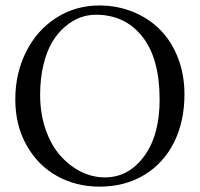

<svg xmlns="http://www.w3.org/2000/svg" viewBox="-20 -678 739 710"><path d="M334.5 -623.5Q304.7 -623.5 276.1 -613Q247.6 -602.5 220.5 -579.3Q193.4 -556.2 173.1 -522.5Q152.8 -488.8 140.6 -438.2Q128.4 -387.7 128.4 -327.1Q128.4 -257.3 148.9 -198.7Q169.4 -140.1 203.4 -102.1Q237.3 -64 279.8 -43Q322.3 -22 367.7 -22Q455.6 -22 512.9 -100.1Q570.3 -178.2 570.3 -309.6Q570.3 -461.9 506.3 -542.7Q442.4 -623.5 334.5 -623.5ZM662.1 -329.1Q662.1 -229.5 623.8 -152.1Q585.4 -74.7 513.7 -31.2Q441.9 12.2 348.1 12.2Q261.7 12.2 191.2 -26.9Q120.6 -65.9 78.6 -140.1Q36.6 -214.4 36.6 -310.1Q36.6 -407.2 76.7 -486.8Q116.7 -566.4 188 -612.1Q259.3 -657.7 347.2 -657.7Q414.1 -657.7 472.2 -634Q530.3 -610.4 572.3 -567.9Q614.3 -525.4 638.2 -463.9Q662.1 -402.3 662.1 -329.1Z"/></svg>

Font: Libertinage
Style: b
Weight: 400
Designer: OSP
Foundry: OSP
Version: Version 1.0; 2008; OFL relea